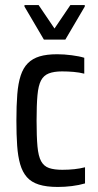

<svg xmlns="http://www.w3.org/2000/svg" viewBox="-20 -733 390 761"><path d="M209 8Q164 8 134 -1.5Q104 -11 86.5 -31Q69 -51 60 -82Q51 -113 48 -156Q45 -199 45 -255Q45 -315 48.5 -359Q52 -403 62 -433.5Q72 -464 90.5 -482.5Q109 -501 137 -509.5Q165 -518 207 -518Q234 -518 264.5 -514Q295 -510 314 -504V-441Q295 -446 272 -448Q249 -450 226 -450Q194 -450 173.5 -442Q153 -434 142.5 -414Q132 -394 128.5 -355.5Q125 -317 125 -255Q125 -192 128.5 -153Q132 -114 143 -94Q154 -74 174.5 -67Q195 -60 227 -60Q252 -60 275 -62.5Q298 -65 317 -70V-6Q293 1 265 4.5Q237 8 209 8ZM154 -576 77 -707V-713H133L196 -620L259 -713H316V-707L239 -576Z"/></svg>

Font: Saira Condensed Medium
Style: Regular
Weight: 500
Width: 3
Designer: Hector Gatti with collaboration of the Omnibus-Type team
Foundry: Omnibus-Type
Version: Version 1.101